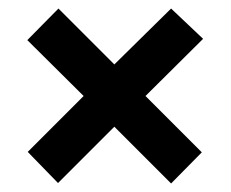

<svg xmlns="http://www.w3.org/2000/svg" viewBox="-20 -578 541 450"><path d="M45 -222 176 -353 44 -484 117 -558 248 -427 381 -558 456 -487 321 -353 453 -221 381 -148 248 -281 116 -149Z"/></svg>

Font: Noto Sans Sinhala UI Condensed
Style: Bold
Weight: 700
Width: 3
Designer: Jelle Bosma - Monotype Design Team
Foundry: Monotype Imaging Inc.
Version: Version 2.006; ttfautohint (v1.8.4.7-5d5b)